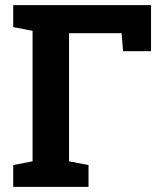

<svg xmlns="http://www.w3.org/2000/svg" viewBox="-20 -731 637 751"><path d="M31.7 0V-85.4L107.4 -100.1V-610.4L31.7 -625V-710.9H570.8V-530.8H461.4L455.6 -601.1H250V-100.1L326.2 -85.4V0Z"/></svg>

Font: Robotiche
Style: Bold
Weight: 700
Designer: Google
Version: Version 2.001